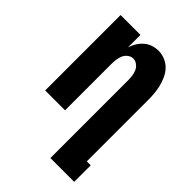

<svg xmlns="http://www.w3.org/2000/svg" viewBox="-218 -624 936 936"><g transform="rotate(45 250.0 -156.5)"><path d="M471 215H307V-320Q307 -335 305 -350.5Q303 -366 297 -380Q291 -394 278 -404Q265 -414 250 -414Q235 -414 222 -404Q209 -394 203 -380Q197 -366 195 -350.5Q193 -335 193 -320V0H56V-520H193V-434Q199 -453 209.5 -470.5Q220 -488 235.5 -501.5Q251 -515 270.5 -521.5Q290 -528 310 -528Q333 -528 355 -519Q377 -510 393 -493.5Q409 -477 419 -455.5Q429 -434 434.5 -411.5Q440 -389 442 -366Q444 -343 444 -320V101H471Z"/></g></svg>

Font: Iosevka Heavy
Style: Regular
Weight: 900
Monospace: yes
Designer: Belleve Invis
Foundry: Belleve Invis
Version: Version 32.5.0; ttfautohint (v1.8.4)